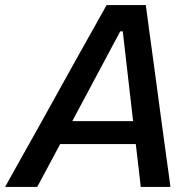

<svg xmlns="http://www.w3.org/2000/svg" viewBox="-46 -733 768 753"><path d="M-26 0Q6.5 -58 42 -121.8Q77.5 -185.5 110 -243L246 -488Q281.5 -551 311.2 -604.2Q341 -657.5 372 -713H526Q533 -659 540.2 -605.8Q547.5 -552.5 556.5 -487L589.5 -241Q597.5 -182.5 606.2 -119.5Q615 -56.5 622.5 0H506Q501.5 -40.5 496.5 -83.2Q491.5 -126 486.5 -168H190Q167.5 -126 144.8 -83.5Q122 -41 100 0ZM425.5 -610 237.5 -258H476L435.5 -610Z"/></svg>

Font: Commissioner Medium
Style: Italic
Weight: 500
Italic angle: -12°
Designer: Kostas Bartsokas
Foundry: Kostas Bartsokas
Version: Version 1.000; ttfautohint (v1.8.3)